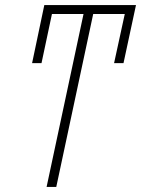

<svg xmlns="http://www.w3.org/2000/svg" viewBox="-20 -734 554 754"><path d="M163 0 308 -679H184L143 -486H106L154 -714H514L465 -486H428L470 -679H346L201 0Z"/></svg>

Font: Noto Sans Condensed ExtraLight
Style: Italic
Weight: 200
Width: 3
Italic angle: -12°
Designer: Monotype Design Team
Foundry: Monotype Imaging Inc.
Version: Version 2.013; ttfautohint (v1.8.4.7-5d5b)